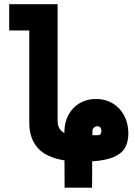

<svg xmlns="http://www.w3.org/2000/svg" viewBox="-20 -754 640 908"><path d="M285 4.5Q198 -9.5 158.2 -54.5Q118.5 -99.5 118.5 -174V-610H23.5V-734H252.5V-610V-182Q252.5 -141.5 284.5 -125V-129Q284.5 -175 303.8 -210.8Q323 -246.5 357 -266.2Q391 -286 434.5 -286Q478 -286 512.8 -265.2Q547.5 -244.5 567.2 -207.5Q587 -170.5 587 -123Q587 -81.5 570.5 -54Q554 -26.5 516.5 -10.8Q479 5 416 9L415.5 133.5H285.5ZM439 -114.5Q451.5 -114.5 455.5 -119.8Q459.5 -125 459.5 -134.5Q459.5 -144.5 454.5 -150.8Q449.5 -157 440 -157Q430.5 -157 423.8 -150.2Q417 -143.5 417 -133.5V-114.5Z"/></svg>

Font: JuliaMono ExtraBold
Style: Regular
Weight: 800
Monospace: yes
Designer: cormullion
Foundry: corm
Version: Version 0.055; ttfautohint (v1.8.4)